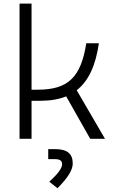

<svg xmlns="http://www.w3.org/2000/svg" viewBox="-20 -752 626 1040"><path d="M85.9 0H150.9V-206.1H198.7C252.4 -206.1 298.8 -213.9 338.4 -230L468.8 0H548.8L395.5 -263.2C459.5 -313 498 -396.5 515.6 -517.6H447.3C418.5 -333.5 349.1 -266.1 184.1 -266.1H150.9V-732.4H85.9ZM291.5 267.6C348.1 210.4 374 168.5 374 133.8C374 80.1 343.8 55.7 277.8 55.7H241.2V109.9H276.4C303.7 109.9 316.4 118.2 316.4 137.2C316.4 158.7 294.9 188.5 247.1 232.4Z"/></svg>

Font: Cascadia Code Light
Style: Regular
Weight: 300
Monospace: yes
Designer: Aaron Bell
Foundry: Saja Typeworks
Version: Version 2404.023